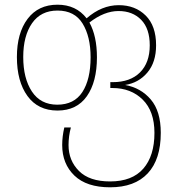

<svg xmlns="http://www.w3.org/2000/svg" viewBox="-20 -558 754 818"><path d="M245 60Q245 23 254 -15H282Q272 22 272 60Q272 126 316.5 170.5Q361 215 449 215Q543 215 590.5 160.5Q638 106 638 8Q638 -84 588 -133.5Q538 -183 459 -183H450V-208H460Q535 -208 576.5 -249.5Q618 -291 618 -365Q618 -436 581.5 -473.5Q545 -511 485 -511Q424 -511 361 -462Q393 -404 393 -314Q393 -209 350 -148Q307 -87 225 -87Q142 -87 97 -149Q52 -211 52 -315Q52 -417 97.5 -477.5Q143 -538 225 -538Q304 -538 349 -480Q413 -536 486 -536Q556 -536 600.5 -492Q645 -448 645 -365Q645 -293 608 -249Q571 -205 513 -196Q580 -184 622.5 -134Q665 -84 665 8Q665 121 609.5 180.5Q554 240 449 240Q349 240 297 190Q245 140 245 60ZM366 -314Q366 -402 332 -457.5Q298 -513 225 -513Q154 -513 116.5 -459Q79 -405 79 -315Q79 -224 116 -168Q153 -112 224 -112Q296 -112 331 -166Q366 -220 366 -314Z"/></svg>

Font: Noto Sans Georgian Thin Narrow
Style: Regular
Weight: 250
Width: 4
Designer: Monotype Design team
Foundry: Monotype Imaging Inc.
Version: Version 1.000